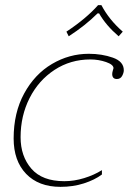

<svg xmlns="http://www.w3.org/2000/svg" viewBox="-20 -716 501 746"><path d="M238 -593Q315 -644 361 -696H374Q404 -639 457 -593L441 -575Q392 -617 365 -664H359Q312 -617 247 -575ZM33 -178Q33 -278 74 -353Q115 -428 182 -467.5Q249 -507 325 -507Q376 -507 418.5 -492Q461 -477 461 -443Q461 -433 454.5 -421Q448 -409 434 -409Q425 -409 420.5 -414Q416 -419 416 -428Q416 -434 418 -440.5Q420 -447 421 -451Q421 -465 392 -475Q363 -485 331 -485Q254 -485 192 -444.5Q130 -404 95 -335Q60 -266 60 -183Q60 -109 102 -60.5Q144 -12 230 -12Q268 -12 307 -24Q346 -36 376 -55V-38Q348 -17 306 -3.5Q264 10 215 10Q130 10 81.5 -40.5Q33 -91 33 -178Z"/></svg>

Font: Trirong Thin
Style: Italic
Weight: 250
Italic angle: -12°
Designer: Katatrad Team
Foundry: CadsonDemak
Version: Version 1.001